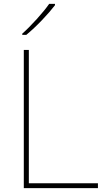

<svg xmlns="http://www.w3.org/2000/svg" viewBox="-20 -972 546 992"><path d="M103 0V-714H129V-25H486V0ZM264 -952H234Q212 -920 170.5 -874Q129 -828 95 -798V-792H116Q156 -825 197 -868Q238 -911 264 -945Z"/></svg>

Font: Noto Sans UI Thin
Style: Regular
Weight: 250
Designer: Monotype Design Team
Foundry: Monotype Imaging Inc.
Version: Version 1.901